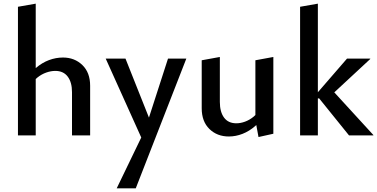

<svg xmlns="http://www.w3.org/2000/svg" viewBox="-20 -739 2058 1048"><path d="M373 0V-236Q373 -290 349.5 -321Q326 -352 282 -352Q258 -352 232.5 -343Q207 -334 185 -316.5Q163 -299 149 -272L116 -297Q143 -340 176.5 -368.5Q210 -397 247.5 -411Q285 -425 324 -425Q387 -425 429.5 -384Q472 -343 472 -271V0ZM78 0V-702L175 -719V0Z M767 47 557 -419H665L807 -62ZM897 -419H997L721 289H617L772 -32Z M1229 6Q1165 6 1123 -35Q1081 -76 1081 -148V-410L1180 -428V-183Q1180 -128 1203 -97Q1226 -66 1270 -66Q1293 -66 1317.5 -75Q1342 -84 1363.5 -101.5Q1385 -119 1399 -146L1431 -122Q1406 -80 1373.5 -51.5Q1341 -23 1304 -8.5Q1267 6 1229 6ZM1391 9 1374 -83V-410L1472 -428V-9Z M1885 0 1722 -202H1706V-225L1874 -419H2001V-417L1766 -199L1778 -264L2018 -2V0ZM1618 0V-702L1715 -719V0Z"/></svg>

Font: Ysabeau Office SemiBold
Style: Regular
Weight: 600
Designer: Christian Thalmann (Catharsis Fonts)
Version: Version 2.001;gftools[0.9.30]; featfreeze: tnum,lnum,ss02